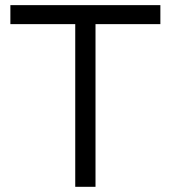

<svg xmlns="http://www.w3.org/2000/svg" viewBox="-20 -720 658 740"><path d="M270 0V-627H20V-700.2H598.1V-627H348.1V0Z"/></svg>

Font: Uncut Sans
Style: Regular
Weight: 400
Designer: Kasper Nordkvist
Foundry: UNCUT.wtf
Version: Version 1.304;Glyphs 3.2 (3246)